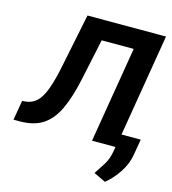

<svg xmlns="http://www.w3.org/2000/svg" viewBox="-156 -836 1046 1166"><g transform="rotate(15 367.0 -253.0)"><path d="M-21.7 0 -0.7 -123.6 19.9 -125.4Q60.7 -128.9 89.7 -155.9Q118.6 -182.9 140.6 -242.7Q162.6 -302.6 182.5 -403.8L248.6 -727.3H742.2L621.4 0H471.9L572.1 -604H370.7L317.1 -350.9Q291.5 -229 255.3 -151.5Q219.1 -73.9 162.5 -36.9Q105.8 0 18.1 0ZM756 -82.7 739.3 14.9Q730.5 73.2 694.4 128.4Q658.4 183.6 611.9 220.9L537.3 185.4Q559.7 150.9 583.1 114.7Q606.5 78.5 615.4 23.8L632.5 -82.7Z"/></g></svg>

Font: Inter UI
Style: Bold Italic
Weight: 700
Italic angle: 9.39999°
Designer: Rasmus Andersson
Foundry: rsms
Version: 3.2;8d6f07862